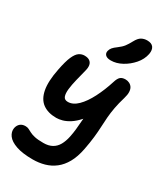

<svg xmlns="http://www.w3.org/2000/svg" viewBox="-255 -915 1109 1282"><g transform="rotate(30 299.5 -274.5)"><path d="M220 261Q141 261 92 244Q43 227 23 199.5Q3 172 8 142Q13 118 28.5 105Q44 92 68 92Q83 92 94 97.5Q105 103 120 111Q135 119 159.5 124.5Q184 130 227 130Q266 130 293 115Q320 100 336 71.5Q352 43 360 5Q367 -29 370 -58Q373 -87 375 -117Q377 -147 381 -182.5Q385 -218 394 -264L439 -231Q408 -178 377.5 -143.5Q347 -109 318 -90.5Q289 -72 263.5 -65Q238 -58 217 -58Q153 -58 112.5 -87.5Q72 -117 60 -180Q48 -243 68 -343Q82 -415 98 -451Q114 -487 133 -500Q152 -513 174 -513Q200 -513 214.5 -502.5Q229 -492 232.5 -473.5Q236 -455 229 -429Q218 -386 207.5 -343.5Q197 -301 193 -266Q189 -231 196.5 -210Q204 -189 231 -189Q270 -189 306.5 -225Q343 -261 374.5 -322.5Q406 -384 429 -457Q438 -487 451.5 -499.5Q465 -512 491 -512Q507 -512 521 -505Q535 -498 543.5 -485Q552 -472 553 -451Q554 -430 545 -400Q530 -350 522.5 -309Q515 -268 512 -231.5Q509 -195 507.5 -157Q506 -119 501 -74Q496 -29 485 28Q472 94 447 138.5Q422 183 387 210Q352 237 309.5 249Q267 261 220 261ZM341 -572Q312 -572 299.5 -584.5Q287 -597 291 -616Q295 -632 305 -644Q315 -656 336 -671Q363 -691 377 -709.5Q391 -728 406 -756Q423 -788 442.5 -799Q462 -810 486 -810Q520 -810 534 -791Q548 -772 542 -738Q533 -693 500.5 -655.5Q468 -618 425.5 -595Q383 -572 341 -572Z"/></g></svg>

Font: Shantell Sans Light SemiBold
Style: Italic
Weight: 600
Italic angle: -11°
Version: Version 1.011;[c5ecc13dd]